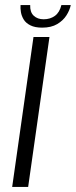

<svg xmlns="http://www.w3.org/2000/svg" viewBox="-20 -737 299 757"><path d="M28 0 112 -591H175L91 0ZM146 -628Q118 -628 100 -637Q82 -646 73.5 -660Q65 -674 62.5 -689Q60 -704 61 -717H99Q98 -689 113 -675Q128 -661 152 -661Q178 -661 196.5 -674.5Q215 -688 222 -717H259Q255 -697 242 -676.5Q229 -656 205.5 -642Q182 -628 146 -628Z"/></svg>

Font: Alumni Sans
Style: Italic
Weight: 400
Italic angle: -8°
Version: Version 1.016